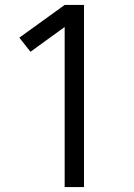

<svg xmlns="http://www.w3.org/2000/svg" viewBox="-20 -755 540 775"><path d="M241 0V-646L103 -546L58 -603L241 -735H319V0Z"/></svg>

Font: Iosevka www.saffi
Style: Regular
Weight: 400
Monospace: yes
Designer: Belleve Invis
Foundry: Belleve Invis
Version: Version 22.0.2; ttfautohint (v1.8.3)